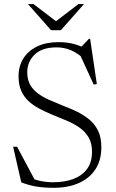

<svg xmlns="http://www.w3.org/2000/svg" viewBox="-20 -886 554 916"><path d="M403.5 -647.5 364 -658.5 404 -700.5H410L442 -485L427 -482.5L355.5 -638.5L390 -597.5Q351.5 -632.5 318.8 -646.2Q286 -660 250 -660Q180.5 -660 145.2 -625.5Q110 -591 110 -541.5Q110 -507 123.2 -482.8Q136.5 -458.5 160.2 -440.8Q184 -423 214.5 -409.5Q245 -396 279 -382.5Q313.5 -369.5 346.2 -353.8Q379 -338 405.8 -316Q432.5 -294 448 -262Q463.5 -230 463.5 -184Q463.5 -120.5 434.8 -77.5Q406 -34.5 355 -12.2Q304 10 236.5 10Q190.5 10 154.8 4.2Q119 -1.5 81.5 -16L42.5 -186H61.5L154 -12.5L96 -53Q131.5 -32.5 165 -24.5Q198.5 -16.5 233 -16.5Q288.5 -16.5 330.2 -32.2Q372 -48 395.5 -80.2Q419 -112.5 419 -162.5Q419 -203 402.5 -230.8Q386 -258.5 358.8 -277.5Q331.5 -296.5 298 -310.5Q264.5 -324.5 230 -338.5Q196 -352.5 166.5 -368.2Q137 -384 115 -404.8Q93 -425.5 80.8 -454Q68.5 -482.5 68.5 -521.5Q68.5 -570.5 91.5 -607.2Q114.5 -644 157.5 -664.5Q200.5 -685 259 -685Q302 -685 336 -675.2Q370 -665.5 403.5 -647.5ZM256 -778H238.5L354 -866.5H380.5L270.5 -742H223.5L113.5 -866.5H140Z"/></svg>

Font: Newsreader 24pt Light
Style: Regular
Weight: 300
Designer: Hugues Gentile
Foundry: Production Type
Version: Version 1.003